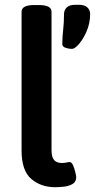

<svg xmlns="http://www.w3.org/2000/svg" viewBox="-20 -774 396 801"><path d="M280 -570Q268 -570 254 -574.5Q240 -579 240 -590Q240 -620 243.5 -649.5Q247 -679 247 -714Q247 -732 258.5 -743Q270 -754 294 -754H310Q333 -754 344.5 -743Q356 -732 356 -716Q356 -678 342 -645Q328 -612 310 -591Q292 -570 280 -570ZM210 7Q151 7 110.5 -27.5Q70 -62 70 -146V-725Q70 -753 123 -753H142Q195 -753 195 -725V-148Q195 -118 206 -106Q217 -94 238 -94Q250 -94 257.5 -96Q265 -98 270 -98Q279 -98 285 -84Q291 -70 294.5 -54.5Q298 -39 298 -35Q298 -15 282 -6Q266 3 245 5Q224 7 210 7Z"/></svg>

Font: Asap SemiBold
Style: Regular
Weight: 600
Designer: Pablo Cosgaya
Foundry: Omnibus-Type
Version: Version 3.001; ttfautohint (v1.8.3)